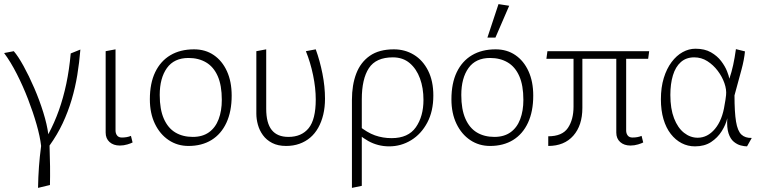

<svg xmlns="http://www.w3.org/2000/svg" viewBox="-31 -699 3717 934"><path d="M-11 -441 36 -450Q57 -426 83.5 -378Q110 -330 135.5 -271Q161 -212 179.5 -152.5Q198 -93 204 -46Q234 -102 255.5 -162.5Q277 -223 291.5 -291.5Q306 -360 313 -439L360 -458Q355 -395 345 -334Q335 -273 317.5 -214Q300 -155 274 -99.5Q248 -44 210 9Q212 61 212.5 110Q213 159 212 201L154 215Q155 161 158.5 112.5Q162 64 169 11Q164 -34 147 -93.5Q130 -153 105.5 -216.5Q81 -280 51 -339Q21 -398 -11 -441Z M552 9Q521 9 502 -8Q483 -25 483 -54V-450L531 -459V-64Q531 -50 538.5 -40Q546 -30 562 -30Q587 -30 606 -38L614 -6Q607 -2 589 3.5Q571 9 552 9Z M886 11Q832 11 789.5 -17.5Q747 -46 722.5 -97Q698 -148 698 -216Q698 -294 724 -348Q750 -402 798 -430.5Q846 -459 913 -459Q968 -459 1009 -431Q1050 -403 1073 -352.5Q1096 -302 1096 -234Q1096 -157 1070.5 -102Q1045 -47 998 -18Q951 11 886 11ZM907 -33Q954 -33 985.5 -55.5Q1017 -78 1032.5 -119Q1048 -160 1048 -213Q1048 -284 1028 -329Q1008 -374 971.5 -395.5Q935 -417 886 -417Q816 -417 781 -368Q746 -319 746 -237Q746 -167 766 -121.5Q786 -76 822 -54.5Q858 -33 907 -33Z M1361 11Q1321 11 1293 -3.5Q1265 -18 1248 -41.5Q1231 -65 1223.5 -92.5Q1216 -120 1216 -146V-450L1264 -459V-170Q1264 -100 1291 -66.5Q1318 -33 1372 -33Q1436 -33 1470.5 -75.5Q1505 -118 1505 -215Q1505 -271 1492 -333.5Q1479 -396 1457 -450L1505 -459Q1525 -404 1537.5 -341Q1550 -278 1550 -219Q1550 -177 1541.5 -141.5Q1533 -106 1517 -77.5Q1501 -49 1478 -29.5Q1455 -10 1425.5 0.5Q1396 11 1361 11Z M1681 215V-213Q1681 -286 1702 -341Q1723 -396 1768 -427.5Q1813 -459 1885 -459Q1939 -459 1982.5 -432.5Q2026 -406 2051.5 -355.5Q2077 -305 2077 -234Q2077 -158 2047.5 -102.5Q2018 -47 1969 -17Q1920 13 1862 13Q1835 13 1809.5 6.5Q1784 0 1760.5 -13Q1737 -26 1713 -46V-88Q1755 -54 1793 -40.5Q1831 -27 1874 -27Q1955 -27 1992 -80Q2029 -133 2029 -213Q2029 -271 2012 -317.5Q1995 -364 1962 -392Q1929 -420 1880 -420Q1798 -420 1763.5 -367.5Q1729 -315 1729 -216V205Z M2353 11Q2299 11 2256.5 -17.5Q2214 -46 2189.5 -97Q2165 -148 2165 -216Q2165 -294 2191 -348Q2217 -402 2265 -430.5Q2313 -459 2380 -459Q2435 -459 2476 -431Q2517 -403 2540 -352.5Q2563 -302 2563 -234Q2563 -157 2537.5 -102Q2512 -47 2465 -18Q2418 11 2353 11ZM2374 -33Q2421 -33 2452.5 -55.5Q2484 -78 2499.5 -119Q2515 -160 2515 -213Q2515 -284 2495 -329Q2475 -374 2438.5 -395.5Q2402 -417 2353 -417Q2283 -417 2248 -368Q2213 -319 2213 -237Q2213 -167 2233 -121.5Q2253 -76 2289 -54.5Q2325 -33 2374 -33ZM2340 -516 2394 -679 2446 -671 2379 -516Z M2636 11V-36Q2704 -36 2731.5 -76.5Q2759 -117 2759 -180Q2759 -216 2759 -256.5Q2759 -297 2759 -338Q2759 -379 2759 -414L2802 -423Q2802 -366 2802 -298.5Q2802 -231 2802 -174Q2802 -89 2758 -39Q2714 11 2636 11ZM3036 9Q3005 9 2986 -8Q2967 -25 2967 -54V-419L3015 -428V-64Q3015 -50 3022.5 -40Q3030 -30 3046 -30Q3071 -30 3090 -38L3098 -6Q3091 -2 3073 3.5Q3055 9 3036 9ZM2627 -413 2632 -450H3127L3122 -413Z M3350 13Q3315 13 3285 -2.5Q3255 -18 3232 -47.5Q3209 -77 3196.5 -119.5Q3184 -162 3184 -216Q3184 -274 3198 -319.5Q3212 -365 3236 -397Q3260 -429 3290 -445.5Q3320 -462 3352 -462Q3397 -462 3427.5 -444.5Q3458 -427 3477 -402Q3496 -377 3505.5 -353Q3515 -329 3517 -316Q3528 -348 3535.5 -382.5Q3543 -417 3549 -460L3593 -449Q3589 -408 3576 -360Q3563 -312 3542 -235Q3542 -153 3549.5 -107.5Q3557 -62 3575.5 -44.5Q3594 -27 3626 -28L3603 13Q3590 13 3572.5 8.5Q3555 4 3538.5 -9.5Q3522 -23 3513 -50.5Q3504 -78 3507 -124Q3500 -93 3480 -61Q3460 -29 3428 -8Q3396 13 3350 13ZM3363 -29Q3411 -29 3447 -72Q3483 -115 3494 -190Q3496 -201 3498 -213Q3500 -225 3501 -236Q3504 -263 3493 -294.5Q3482 -326 3460.5 -354.5Q3439 -383 3410 -401.5Q3381 -420 3346 -420Q3307 -420 3281 -397Q3255 -374 3242.5 -332.5Q3230 -291 3230 -237Q3230 -170 3248 -123.5Q3266 -77 3296.5 -53Q3327 -29 3363 -29Z"/></svg>

Font: Ancizar Sans Thin
Style: Regular
Weight: 100
Designer: Cesar Puertas, Viviana Monsalve, Julian Moncada, Julian Prieto, Jose Castro, Mariel Hernandez, Felipe Aragon, Sara Alarc
Version: Version 8.100